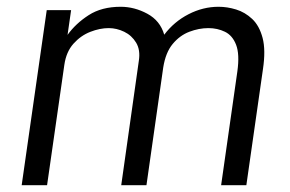

<svg xmlns="http://www.w3.org/2000/svg" viewBox="-20 -547 856 567"><path d="M44 0 118 -517H190L179.5 -444Q203.5 -477.5 241.8 -502.2Q280 -527 336.5 -527Q377 -527 415 -506.5Q453 -486 465 -444.5Q494 -483 536.8 -505Q579.5 -527 625.5 -527Q651 -527 677.2 -519Q703.5 -511 724.8 -491Q746 -471 755.5 -435Q765 -399 756.5 -342.5L707.5 0H633L681 -336.5Q688 -387 677.2 -414.8Q666.5 -442.5 644.2 -453.2Q622 -464 595.5 -464Q567.5 -464 539.2 -453.2Q511 -442.5 490 -417.2Q469 -392 462 -347.5L412.5 0H338L390 -367.5Q395 -399.5 382 -421Q369 -442.5 346.8 -453.2Q324.5 -464 301 -464Q275 -464 246.8 -453Q218.5 -442 197 -418Q175.5 -394 170 -355.5L119 0Z"/></svg>

Font: Public Sans Thin Light
Style: Italic
Weight: 300
Italic angle: -8°
Version: Version 2.001